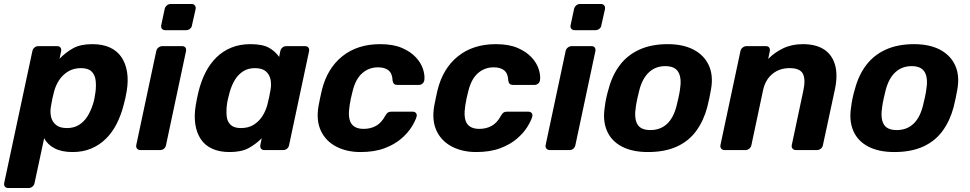

<svg xmlns="http://www.w3.org/2000/svg" viewBox="-56 -751 4854 961"><path d="M-15 190Q-26 190 -31.5 183Q-37 176 -35 165L106 -495Q108 -506 116.5 -513Q125 -520 135 -520H231Q241 -520 246.5 -513Q252 -506 250 -495L242 -457Q273 -489 310 -509.5Q347 -530 406 -530Q457 -530 493.5 -513.5Q530 -497 551.5 -465.5Q573 -434 580 -390.5Q587 -347 578 -294Q575 -275 571.5 -260Q568 -245 563 -226Q550 -175 528 -131.5Q506 -88 474 -56.5Q442 -25 400.5 -7.5Q359 10 307 10Q253 10 217.5 -8.5Q182 -27 165 -59L117 165Q115 176 106.5 183Q98 190 88 190ZM279 -110Q315 -110 340.5 -126.5Q366 -143 382.5 -170Q399 -197 409 -229Q414 -244 417 -260Q420 -276 422 -291Q426 -323 422.5 -350Q419 -377 402 -393.5Q385 -410 349 -410Q312 -410 284.5 -393Q257 -376 240 -350Q223 -324 215 -294Q210 -276 206 -257Q202 -238 199 -219Q194 -191 199.5 -166.5Q205 -142 224 -126Q243 -110 279 -110Z M646 0Q636 0 630 -7Q624 -14 626 -25L726 -495Q728 -506 737 -513Q746 -520 756 -520H856Q867 -520 872 -513Q877 -506 875 -495L775 -25Q773 -14 765 -7Q757 0 746 0ZM771 -600Q760 -600 754.5 -607Q749 -614 751 -625L768 -705Q770 -716 778.5 -723.5Q787 -731 798 -731H903Q914 -731 919.5 -723.5Q925 -716 923 -705L905 -625Q904 -614 895 -607Q886 -600 876 -600Z M1093 10Q1043 10 1006.5 -6.5Q970 -23 949 -54.5Q928 -86 921.5 -129.5Q915 -173 924 -226Q927 -245 930.5 -260.5Q934 -276 938 -294Q951 -346 973 -389Q995 -432 1027 -463.5Q1059 -495 1101.5 -512.5Q1144 -530 1197 -530Q1259 -530 1291 -511.5Q1323 -493 1341 -466L1347 -495Q1349 -506 1357.5 -513Q1366 -520 1376 -520H1471Q1482 -520 1487.5 -513Q1493 -506 1491 -495L1391 -25Q1389 -14 1381 -7Q1373 0 1362 0H1267Q1256 0 1250.5 -7Q1245 -14 1247 -25L1254 -59Q1224 -29 1188 -9.5Q1152 10 1093 10ZM1150 -110Q1188 -110 1214.5 -127Q1241 -144 1257.5 -170Q1274 -196 1282 -226Q1287 -245 1291 -264Q1295 -283 1298 -301Q1303 -329 1298 -353.5Q1293 -378 1274.5 -394Q1256 -410 1220 -410Q1185 -410 1160 -393.5Q1135 -377 1119 -350Q1103 -323 1094 -291Q1090 -276 1086 -260Q1082 -244 1080 -229Q1076 -197 1078.5 -170Q1081 -143 1098 -126.5Q1115 -110 1150 -110Z M1748 10Q1680 10 1627.5 -17Q1575 -44 1550.5 -95.5Q1526 -147 1538 -219Q1541 -235 1546 -259.5Q1551 -284 1555 -300Q1582 -409 1657.5 -469.5Q1733 -530 1847 -530Q1912 -530 1956 -511Q2000 -492 2026 -463.5Q2052 -435 2061.5 -404.5Q2071 -374 2068 -351Q2067 -340 2059 -333Q2051 -326 2041 -326H1932Q1922 -326 1916.5 -331Q1911 -336 1909 -347Q1908 -382 1889.5 -398Q1871 -414 1836 -414Q1791 -414 1757.5 -385Q1724 -356 1709 -295Q1704 -276 1700 -257.5Q1696 -239 1694 -224Q1684 -162 1701.5 -134Q1719 -106 1764 -106Q1799 -106 1826 -121Q1853 -136 1872 -171Q1878 -182 1884.5 -187Q1891 -192 1902 -192H2010Q2021 -192 2026.5 -184.5Q2032 -177 2029 -167Q2023 -146 2004.5 -116Q1986 -86 1952.5 -57Q1919 -28 1868.5 -9Q1818 10 1748 10Z M2327 10Q2259 10 2206.5 -17Q2154 -44 2129.5 -95.5Q2105 -147 2117 -219Q2120 -235 2125 -259.5Q2130 -284 2134 -300Q2161 -409 2236.5 -469.5Q2312 -530 2426 -530Q2491 -530 2535 -511Q2579 -492 2605 -463.5Q2631 -435 2640.5 -404.5Q2650 -374 2647 -351Q2646 -340 2638 -333Q2630 -326 2620 -326H2511Q2501 -326 2495.5 -331Q2490 -336 2488 -347Q2487 -382 2468.5 -398Q2450 -414 2415 -414Q2370 -414 2336.5 -385Q2303 -356 2288 -295Q2283 -276 2279 -257.5Q2275 -239 2273 -224Q2263 -162 2280.5 -134Q2298 -106 2343 -106Q2378 -106 2405 -121Q2432 -136 2451 -171Q2457 -182 2463.5 -187Q2470 -192 2481 -192H2589Q2600 -192 2605.5 -184.5Q2611 -177 2608 -167Q2602 -146 2583.5 -116Q2565 -86 2531.5 -57Q2498 -28 2447.5 -9Q2397 10 2327 10Z M2695 0Q2685 0 2679 -7Q2673 -14 2675 -25L2775 -495Q2777 -506 2786 -513Q2795 -520 2805 -520H2905Q2916 -520 2921 -513Q2926 -506 2924 -495L2824 -25Q2822 -14 2814 -7Q2806 0 2795 0ZM2820 -600Q2809 -600 2803.5 -607Q2798 -614 2800 -625L2817 -705Q2819 -716 2827.5 -723.5Q2836 -731 2847 -731H2952Q2963 -731 2968.5 -723.5Q2974 -716 2972 -705L2954 -625Q2953 -614 2944 -607Q2935 -600 2925 -600Z M3187 10Q3109 10 3056.5 -17.5Q3004 -45 2982 -96Q2960 -147 2971 -215Q2973 -235 2978.5 -260.5Q2984 -286 2990 -305Q3008 -374 3046 -424.5Q3084 -475 3144 -502.5Q3204 -530 3286 -530Q3363 -530 3415.5 -502.5Q3468 -475 3491.5 -424.5Q3515 -374 3503 -305Q3500 -286 3494.5 -260.5Q3489 -235 3484 -215Q3466 -147 3429 -96Q3392 -45 3332 -17.5Q3272 10 3187 10ZM3199 -100Q3249 -100 3282 -130.5Q3315 -161 3330 -220Q3334 -235 3339.5 -260Q3345 -285 3347 -300Q3357 -358 3340 -389Q3323 -420 3274 -420Q3225 -420 3192 -389Q3159 -358 3144 -300Q3140 -285 3134.5 -260Q3129 -235 3127 -220Q3117 -161 3133.5 -130.5Q3150 -100 3199 -100Z M3570 0Q3560 0 3554 -7Q3548 -14 3550 -25L3650 -495Q3652 -506 3661 -513Q3670 -520 3680 -520H3778Q3789 -520 3794 -513Q3799 -506 3797 -495L3789 -456Q3820 -488 3863.5 -509Q3907 -530 3962 -530Q4028 -530 4068.5 -503.5Q4109 -477 4123.5 -426.5Q4138 -376 4123 -304L4063 -25Q4061 -14 4052.5 -7Q4044 0 4033 0H3927Q3917 0 3911 -7Q3905 -14 3907 -25L3965 -298Q3977 -354 3962.5 -382Q3948 -410 3896 -410Q3845 -410 3809.5 -380.5Q3774 -351 3763 -298L3705 -25Q3703 -14 3694.5 -7Q3686 0 3676 0Z M4420 10Q4342 10 4289.5 -17.5Q4237 -45 4215 -96Q4193 -147 4204 -215Q4206 -235 4211.5 -260.5Q4217 -286 4223 -305Q4241 -374 4279 -424.5Q4317 -475 4377 -502.5Q4437 -530 4519 -530Q4596 -530 4648.5 -502.5Q4701 -475 4724.5 -424.5Q4748 -374 4736 -305Q4733 -286 4727.5 -260.5Q4722 -235 4717 -215Q4699 -147 4662 -96Q4625 -45 4565 -17.5Q4505 10 4420 10ZM4432 -100Q4482 -100 4515 -130.5Q4548 -161 4563 -220Q4567 -235 4572.5 -260Q4578 -285 4580 -300Q4590 -358 4573 -389Q4556 -420 4507 -420Q4458 -420 4425 -389Q4392 -358 4377 -300Q4373 -285 4367.5 -260Q4362 -235 4360 -220Q4350 -161 4366.5 -130.5Q4383 -100 4432 -100Z"/></svg>

Font: Rubik Light SemiBold
Style: Italic
Weight: 600
Italic angle: -12°
Version: Version 2.104